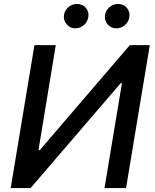

<svg xmlns="http://www.w3.org/2000/svg" viewBox="-20 -957 787 977"><path d="M155.2 -727.3H263.8L175.8 -193.2H182.5L640.6 -727.3H742.2L621.4 0H511.7L600.5 -533.4H593.8L135.7 0H34.4ZM514.6 -881.4Q516.3 -893.1 522.4 -903.2Q528.4 -913.4 537.3 -920.8Q546.2 -928.3 557.2 -932.5Q568.2 -936.8 579.9 -936.8Q609 -936.8 625.7 -916.9Q633.9 -907 637.3 -894.9Q640.6 -882.8 637.8 -867.9Q635.7 -856.2 629.6 -846.1Q623.6 -835.9 614.7 -828.5Q605.8 -821 594.8 -816.9Q583.8 -812.9 571.7 -812.9Q545.1 -812.9 527.3 -833.1Q509.9 -853.3 514.6 -881.4ZM305.8 -881.4Q307.5 -893.1 313.4 -903.2Q319.2 -913.4 328.1 -920.8Q337 -928.3 348 -932.5Q359 -936.8 371.1 -936.8Q400.2 -936.8 416.9 -916.9Q425.1 -907 428.4 -894.9Q431.8 -882.8 429 -867.9Q426.8 -856.2 420.8 -846.1Q414.8 -835.9 405.9 -828.5Q397 -821 386 -816.9Q375 -812.9 362.9 -812.9Q336.6 -812.9 318.9 -833.8Q301.5 -854.4 305.8 -881.4Z"/></svg>

Font: Inter P Medium
Style: Italic
Weight: 500
Italic angle: 9.39999°
Designer: Rasmus Andersson
Foundry: rsms
Version: Version 3.018;git-588b23468